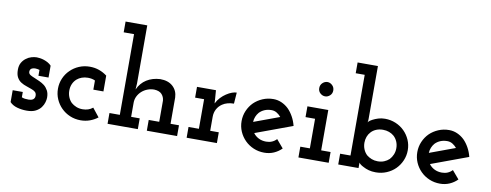

<svg xmlns="http://www.w3.org/2000/svg" viewBox="-63 -1064 3544 1387"><g transform="rotate(10 1709.0 -370.5)"><path d="M276 -37Q290 -56 295.5 -76Q301 -96 301 -110Q301 -141 290 -161.5Q279 -182 262 -196Q245 -209 225 -218Q205 -227 188 -234Q170 -241 157 -248.5Q144 -256 142 -268Q141 -276 143 -282.5Q145 -289 150 -294Q155 -298 163 -300.5Q171 -303 182 -303Q190 -303 197 -301.5Q204 -300 212 -298V-255H286V-342Q275 -354 260.5 -362Q246 -370 231 -375Q216 -380 201.5 -382Q187 -384 177 -384Q160 -384 139 -378Q118 -372 100 -358Q82 -345 70 -324Q58 -303 58 -272Q58 -237 70 -216Q82 -195 100 -184Q119 -172 140 -165.5Q161 -159 178 -152Q196 -146 206.5 -136.5Q217 -127 217 -109Q217 -99 213.5 -92.5Q210 -86 205 -82Q198 -77 189.5 -75Q181 -73 173 -73Q156 -73 144.5 -74.5Q133 -76 121 -81V-120H47V-33Q67 -11 101 -1.5Q135 8 172 8Q212 8 237 -5Q262 -18 276 -37Z M692 -34 642 -97Q626 -84 607.5 -78Q589 -72 567 -72Q542 -72 521 -80.5Q500 -89 484 -103Q468 -119 459 -141Q450 -163 450 -188Q450 -215 459.5 -237Q469 -259 487 -275Q502 -288 522.5 -295.5Q543 -303 567 -303Q581 -303 594.5 -300.5Q608 -298 620 -292V-225H694V-341Q668 -361 636 -372.5Q604 -384 567 -384Q525 -384 488.5 -368.5Q452 -353 425 -326Q398 -300 382.5 -264Q367 -228 367 -188Q367 -147 382.5 -111.5Q398 -76 425 -49Q452 -22 488.5 -6.5Q525 9 567 9Q603 9 634.5 -2.5Q666 -14 692 -34Z M986 0V-79H923V-182Q923 -208 934 -230Q945 -252 963 -268Q981 -284 1004.5 -293Q1028 -302 1054 -302Q1092 -300 1109.5 -280.5Q1127 -261 1129 -234V-79H1052V0H1274V-79H1212V-272Q1210 -322 1176 -353Q1142 -384 1083 -384Q1026 -381 984 -354.5Q942 -328 920 -279L923 -324V-750H764V-671H840V-79H764V0Z M1566 0V-79H1503V-182Q1503 -213 1516.5 -238Q1530 -263 1554 -279Q1570 -290 1591.5 -296Q1613 -302 1638 -302L1644 -384Q1629 -384 1609.5 -377Q1590 -370 1569 -356Q1549 -343 1530.5 -323.5Q1512 -304 1500 -279Q1498 -303 1498.5 -301Q1499 -299 1497 -323L1493 -375H1354V-296H1420V-79H1344V0Z M1914 -303Q1935 -303 1952.5 -292.5Q1970 -282 1984 -265Q1937 -248 1890.5 -230.5Q1844 -213 1797 -196Q1798 -217 1805.5 -235Q1813 -253 1825 -267Q1841 -284 1863.5 -293.5Q1886 -303 1914 -303ZM2041 -44 1990 -104Q1975 -88 1956 -80Q1937 -72 1914 -72Q1883 -72 1858.5 -84.5Q1834 -97 1819 -118Q1887 -143 1954.5 -168Q2022 -193 2090 -218Q2081 -254 2064 -284.5Q2047 -315 2025 -337Q2002 -359 1973.5 -371.5Q1945 -384 1914 -384Q1872 -384 1835.5 -368.5Q1799 -353 1772 -327Q1745 -300 1729.5 -264Q1714 -228 1714 -188Q1714 -147 1729.5 -111.5Q1745 -76 1772 -49Q1799 -22 1835.5 -6.5Q1872 9 1914 9Q1952 9 1984 -5Q2016 -19 2041 -44Z M2386 0V-79H2317V-375H2164V-296H2234V-79H2164V0ZM2328 -520Q2328 -543 2312 -558Q2296 -573 2277 -573Q2257 -573 2241 -558Q2225 -543 2225 -520Q2225 -497 2241 -482.5Q2257 -468 2277 -468Q2296 -468 2312 -482.5Q2328 -497 2328 -520Z M2456 0H2605V-20Q2605 -27 2605 -30Q2605 -33 2605 -40Q2606 -37 2615 -29Q2624 -21 2641 -13Q2657 -4 2680 2.5Q2703 9 2732 9Q2774 9 2811 -6.5Q2848 -22 2875 -49Q2902 -76 2917.5 -112Q2933 -148 2933 -188Q2933 -228 2917.5 -263.5Q2902 -299 2875 -326Q2848 -353 2811 -368.5Q2774 -384 2732 -384Q2706 -384 2683.5 -377Q2661 -370 2644 -361Q2627 -352 2620 -345.5Q2613 -339 2612 -336Q2614 -344 2614.5 -349.5Q2615 -355 2615 -362V-750H2466V-671H2532V-79H2456ZM2732 -303Q2756 -303 2776.5 -295.5Q2797 -288 2812 -275Q2829 -260 2839 -237.5Q2849 -215 2849 -188Q2849 -163 2840 -141.5Q2831 -120 2816 -104Q2800 -89 2779 -80.5Q2758 -72 2732 -72Q2708 -72 2687.5 -80Q2667 -88 2651 -101Q2634 -117 2624.5 -139.5Q2615 -162 2615 -188Q2615 -211 2622.5 -231.5Q2630 -252 2644 -267Q2659 -284 2681.5 -293.5Q2704 -303 2732 -303Z M3203 -303Q3224 -303 3241.5 -292.5Q3259 -282 3273 -265Q3226 -248 3179.5 -230.5Q3133 -213 3086 -196Q3087 -217 3094.5 -235Q3102 -253 3114 -267Q3130 -284 3152.5 -293.5Q3175 -303 3203 -303ZM3330 -44 3279 -104Q3264 -88 3245 -80Q3226 -72 3203 -72Q3172 -72 3147.5 -84.5Q3123 -97 3108 -118Q3176 -143 3243.5 -168Q3311 -193 3379 -218Q3370 -254 3353 -284.5Q3336 -315 3314 -337Q3291 -359 3262.5 -371.5Q3234 -384 3203 -384Q3161 -384 3124.5 -368.5Q3088 -353 3061 -327Q3034 -300 3018.5 -264Q3003 -228 3003 -188Q3003 -147 3018.5 -111.5Q3034 -76 3061 -49Q3088 -22 3124.5 -6.5Q3161 9 3203 9Q3241 9 3273 -5Q3305 -19 3330 -44Z"/></g></svg>

Font: Josefin Slab Thin
Style: Bold
Weight: 700
Version: Version 2.000